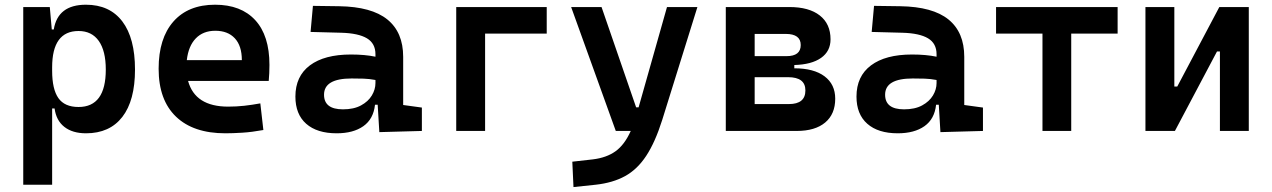

<svg xmlns="http://www.w3.org/2000/svg" viewBox="-20 -547 5313 802"><path d="M77.1 224.6V-517.6H188L196.3 -423.8H204.6Q221.2 -527.3 338.9 -527.3Q438 -527.3 491 -457.5Q543.9 -387.7 543.9 -256.3Q543.9 -127 491 -58.6Q438 9.8 339.4 9.8Q283.2 9.8 249 -16.8Q214.8 -43.5 208 -93.8H197.8V224.6ZM197.8 -251.5Q197.8 -174.3 223.9 -137.2Q250 -100.1 308.1 -100.1Q421.9 -100.1 421.9 -256.3Q421.9 -334.5 392.6 -376Q363.3 -417.5 308.1 -417.5Q197.8 -417.5 197.8 -265.6Z M921.4 9.8Q787.6 9.8 715.1 -59.8Q642.6 -129.4 642.6 -259.8Q642.6 -386.7 704.3 -457Q766.1 -527.3 878.4 -527.3Q986.8 -527.3 1046.1 -462.9Q1105.5 -398.4 1105.5 -275.9Q1105.5 -240.7 1102.5 -209H765.6Q794.9 -101.6 933.1 -101.6Q967.3 -101.6 1000.2 -105.2Q1033.2 -108.9 1067.4 -115.2L1080.1 -3.9Q1031.7 4.9 991.9 7.3Q952.1 9.8 921.4 9.8ZM760.3 -295.9H990.2Q990.2 -355.5 960.9 -387Q931.6 -418.5 879.4 -418.5Q828.6 -418.5 797.9 -386.7Q767.1 -355 760.3 -295.9Z M1564.5 4.9 1557.6 -109.4H1546.4Q1540 -49.8 1497.8 -20Q1455.6 9.8 1386.2 9.8Q1304.2 9.8 1259 -30Q1213.9 -69.8 1213.9 -143.6Q1213.9 -228.5 1274.4 -273.9Q1335 -319.3 1445.8 -319.3Q1504.9 -319.3 1548.3 -310.1V-320.3Q1548.3 -365.7 1512.7 -387Q1477.1 -408.2 1406.2 -410.2L1277.3 -413.6L1287.1 -522.5L1396.5 -521Q1532.2 -519 1598.1 -465.6Q1664.1 -412.1 1664.1 -309.6V-108.4L1742.2 -97.7V0ZM1548.3 -212.9Q1522 -217.8 1498.3 -218.5Q1474.6 -219.2 1448.7 -219.2Q1333.5 -219.2 1333.5 -151.4Q1333.5 -90.3 1412.6 -90.3Q1458 -90.3 1488 -106.7Q1518.1 -123 1533.2 -148.2Q1548.3 -173.3 1548.3 -200.2Z M1885.7 0V-517.6H2263.7V-406.7H2006.3V0Z M2375.5 234.4 2370.6 128.4 2456.5 118.7Q2513.7 111.8 2551.3 84.7Q2588.9 57.6 2614.7 0H2552.2L2365.7 -517.6H2492.7L2637.2 -98.6H2647.5L2766.1 -517.6H2893.1L2746.1 -45.9Q2716.8 46.9 2679.4 103.8Q2642.1 160.6 2590.8 188.7Q2539.6 216.8 2468.3 224.6Z M3011.7 0V-517.6H3277.3Q3359.4 -517.6 3404.3 -482.4Q3449.2 -447.3 3449.2 -382.8Q3449.2 -333 3409.7 -305.2Q3370.1 -277.3 3297.9 -275.4V-261.7Q3379.4 -261.7 3424.1 -228.3Q3468.8 -194.8 3468.8 -134.8Q3468.8 -70.3 3426.8 -35.2Q3384.8 0 3307.6 0ZM3132.3 -112.3H3275.4Q3344.2 -112.3 3344.2 -169.4Q3344.2 -224.6 3272 -224.6H3132.3ZM3132.3 -312.5H3265.6Q3324.7 -312.5 3324.7 -358.9Q3324.7 -405.3 3262.2 -405.3H3132.3Z M3908.2 4.9 3901.4 -109.4H3890.1Q3883.8 -49.8 3841.6 -20Q3799.3 9.8 3730 9.8Q3647.9 9.8 3602.8 -30Q3557.6 -69.8 3557.6 -143.6Q3557.6 -228.5 3618.2 -273.9Q3678.7 -319.3 3789.6 -319.3Q3848.6 -319.3 3892.1 -310.1V-320.3Q3892.1 -365.7 3856.4 -387Q3820.8 -408.2 3750 -410.2L3621.1 -413.6L3630.9 -522.5L3740.2 -521Q3876 -519 3941.9 -465.6Q4007.8 -412.1 4007.8 -309.6V-108.4L4085.9 -97.7V0ZM3892.1 -212.9Q3865.7 -217.8 3842 -218.5Q3818.4 -219.2 3792.5 -219.2Q3677.2 -219.2 3677.2 -151.4Q3677.2 -90.3 3756.3 -90.3Q3801.8 -90.3 3831.8 -106.7Q3861.8 -123 3877 -148.2Q3892.1 -173.3 3892.1 -200.2Z M4334.5 0V-406.7H4140.6V-517.6H4648.4V-406.7H4454.6V0Z M4764.6 0V-517.6H4885.3V-185.5H4897.5L5073.2 -517.6H5196.3V0H5075.7V-332H5063.5L4887.7 0Z"/></svg>

Font: CaskaydiaCove NFP SemiBold
Style: Regular
Weight: 600
Designer: Aaron Bell
Foundry: Saja Typeworks
Version: Version 2111.001; VTT 6.35;Nerd Fonts 3.1.1